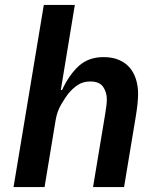

<svg xmlns="http://www.w3.org/2000/svg" viewBox="-20 -760 640 780"><path d="M158 -740H284L227 -394H232Q260 -455 299.5 -491.5Q339 -528 401 -528Q437 -528 463.5 -516.5Q490 -505 507 -485Q524 -465 532.5 -437.5Q541 -410 541 -379Q541 -342 531 -283L484 0H358L407 -295Q409 -309 411.5 -325Q414 -341 414 -357Q414 -385 399 -407Q384 -429 347 -429Q318 -429 297 -415.5Q276 -402 257 -379Q246 -365 229 -336.5Q212 -308 206 -272L161 0H35Z"/></svg>

Font: IBM Plex Mono SemiBold
Style: Italic
Weight: 600
Italic angle: -9°
Monospace: yes
Designer: Mike Abbink, Paul van der Laan, Pieter van Rosmalen
Foundry: Bold Monday
Version: Version 2.3